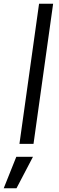

<svg xmlns="http://www.w3.org/2000/svg" viewBox="-65 -777 316 1037"><path d="M40 0 146 -757H222L116 0ZM-45 240 23 70H113L24 240Z"/></svg>

Font: Kosmopol Plus Jakarta Sans Italic It
Style: Regular
Weight: 400
Italic angle: -8.04999°
Designer: Gumpita Rahayu
Foundry: Tokotype
Version: Version 2.006